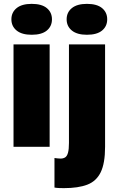

<svg xmlns="http://www.w3.org/2000/svg" viewBox="-20 -760 614 994"><path d="M50 0V-530H237V0ZM144 -580Q93 -580 66 -602Q39 -624 39 -660Q39 -696 66 -718Q93 -740 144 -740Q196 -740 222.5 -718Q249 -696 249 -660Q249 -624 222.5 -602Q196 -580 144 -580ZM311 214Q300 214 286.5 213.5Q273 213 262 211V58Q270 59 278 60Q286 61 294 61Q307 61 317 55Q327 49 332 31Q337 13 337 -20V-530H524V0Q524 85 501.5 131.5Q479 178 432 196Q385 214 311 214ZM430 -580Q379 -580 352 -602Q325 -624 325 -660Q325 -696 352 -718Q379 -740 430 -740Q482 -740 508.5 -718Q535 -696 535 -660Q535 -624 508.5 -602Q482 -580 430 -580Z"/></svg>

Font: Golos Text ExtraBold
Style: Regular
Weight: 800
Designer: A.Korolkova, Vitaly Kuzmin
Foundry: ParaType Ltd
Version: Version 2.004